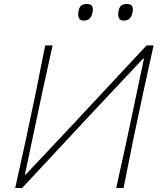

<svg xmlns="http://www.w3.org/2000/svg" viewBox="-20 -940 798 960"><path d="M56 0Q69.5 -61.5 82 -117.2Q94.5 -173 108.5 -238L158 -472.5Q171.5 -539.5 182.8 -596.8Q194 -654 206 -713H243Q229.5 -651.5 217.2 -596Q205 -540.5 190 -472L104.5 -67H108.5L346 -319.5Q434.5 -414.5 526.2 -513Q618 -611.5 713 -713H748Q734.5 -651.5 722.2 -596Q710 -540.5 695 -472L645.5 -238.5Q632 -170.5 621 -115.8Q610 -61 598 0H561Q574.5 -62 586.8 -117.5Q599 -173 613.5 -238.5L700 -647.5H696L454.5 -390.5Q346 -274 258.5 -180.2Q171 -86.5 90.5 0ZM599 -837Q581 -837 574.2 -850.8Q567.5 -864.5 574 -890Q578.5 -908 588.8 -914Q599 -920 616 -920Q650.5 -920 643 -880Q638.5 -857 627.8 -847Q617 -837 599 -837ZM399 -837Q381 -837 374.2 -850.8Q367.5 -864.5 374 -890Q378.5 -908 388.8 -914Q399 -920 416 -920Q450.5 -920 443 -880Q438.5 -857 427.8 -847Q417 -837 399 -837Z"/></svg>

Font: Commissioner Loud Thin
Style: Italic
Weight: 100
Italic angle: -12°
Designer: Kostas Bartsokas
Foundry: Kostas Bartsokas
Version: Version 1.000; ttfautohint (v1.8.3)